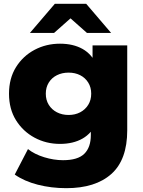

<svg xmlns="http://www.w3.org/2000/svg" viewBox="-20 -779 745 1002"><path d="M326 203Q248 203 177.5 185Q107 167 57 132L126 -1Q160 26 210.5 41.5Q261 57 309 57Q386 57 420 23.5Q454 -10 454 -74V-138L464 -290L463 -443V-542H644V-99Q644 55 561 129Q478 203 326 203ZM293 -28Q221 -28 160.5 -60.5Q100 -93 63.5 -151.5Q27 -210 27 -290Q27 -370 63.5 -428.5Q100 -487 160.5 -519Q221 -551 293 -551Q362 -551 411 -523.5Q460 -496 485.5 -438Q511 -380 511 -290Q511 -200 485.5 -142Q460 -84 411 -56Q362 -28 293 -28ZM338 -179Q372 -179 398.5 -193Q425 -207 440.5 -232Q456 -257 456 -290Q456 -323 440.5 -348Q425 -373 398.5 -386.5Q372 -400 338 -400Q304 -400 277 -386.5Q250 -373 234.5 -348Q219 -323 219 -290Q219 -257 234.5 -232Q250 -207 277 -193Q304 -179 338 -179ZM136 -607 266 -759H430L560 -607H434L293 -732H403L262 -607Z"/></svg>

Font: Montserrat Thin ExtraBold
Style: Regular
Weight: 800
Version: Version 9.000